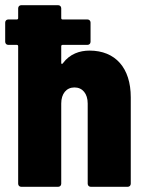

<svg xmlns="http://www.w3.org/2000/svg" viewBox="-32 -720 560 740"><path d="M313 -525C275 -525 237 -512 211 -477C208 -472 204 -473 204 -477V-542C204 -545 206 -547 209 -547H305C312 -547 317 -552 317 -559V-633C317 -640 312 -645 305 -645H209C206 -645 204 -647 204 -650V-688C204 -695 199 -700 192 -700H50C43 -700 38 -695 38 -688V-650C38 -647 36 -645 33 -645H0C-7 -645 -12 -640 -12 -633V-559C-12 -552 -7 -547 0 -547H33C36 -547 38 -545 38 -542V-12C38 -5 43 0 50 0H192C199 0 204 -5 204 -12V-321C204 -359 224 -383 255 -383C286 -383 306 -359 306 -321V-12C306 -5 311 0 318 0H460C467 0 472 -5 472 -12V-345C472 -458 413 -525 313 -525Z"/></svg>

Font: Barlow Semi Condensed ExtraBold
Style: Regular
Weight: 800
Width: 4
Designer: Jeremy Tribby
Foundry: Tribby Type
Version: Version 1.422;hotconv 1.0.109;makeotfexe 2.5.65596